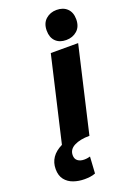

<svg xmlns="http://www.w3.org/2000/svg" viewBox="-245 -776 733 1055"><g transform="rotate(-20 121.0 -248.5)"><path d="M225 -538Q186 -538 163.5 -560.5Q141 -583 141 -623Q141 -666 167 -689Q193 -712 230 -712Q269 -712 292 -689.5Q315 -667 315 -627Q315 -584 289 -561Q263 -538 225 -538ZM59 215Q24 215 -6 204.5Q-36 194 -54.5 170.5Q-73 147 -73 109Q-73 33 5 -5L120 -500H280L164 0Q109 0 75 17.5Q41 35 41 69Q41 91 55.5 102Q70 113 93 113Q104 113 112 111.5Q120 110 128 108L122 205Q107 211 90.5 213Q74 215 59 215Z"/></g></svg>

Font: Prodigy Sans
Style: Bold Italic
Weight: 700
Italic angle: -13°
Designer: Wei Huang
Foundry: Wei Huang
Version: Version 1.003; ttfautohint (v1.8.3)